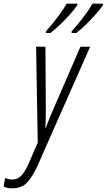

<svg xmlns="http://www.w3.org/2000/svg" viewBox="-124 -786 583 1048"><path d="M-57 242Q-73 242 -85 239Q-97 236 -104 232L-96 185Q-88 189 -78.5 191.5Q-69 194 -57 194Q-27 194 -6.5 171.5Q14 149 35 101L82 -8L73 -531H124L126 -190Q126 -167 125.5 -139.5Q125 -112 124 -87H126Q135 -113 146 -139.5Q157 -166 165 -185L315 -531H368L83 114Q55 177 24.5 209.5Q-6 242 -57 242ZM267 -615Q304 -656 334.5 -696.5Q365 -737 381 -766H439L438 -758Q424 -737 398.5 -708Q373 -679 344.5 -651.5Q316 -624 292 -606H267ZM127 -615Q163 -656 193.5 -696.5Q224 -737 240 -766H298V-758Q284 -737 258.5 -708Q233 -679 204 -651.5Q175 -624 151 -606H126Z"/></svg>

Font: Noto Sans ExtraCondensed Light
Style: Italic
Weight: 300
Width: 2
Italic angle: -12°
Designer: Monotype Design Team
Foundry: Monotype Imaging Inc.
Version: Version 2.013; ttfautohint (v1.8.4.7-5d5b)